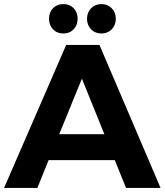

<svg xmlns="http://www.w3.org/2000/svg" viewBox="-23 -920 806 940"><path d="M594 0 539 -136H215L160 0H-3L301 -700H464L763 0ZM267 -263H488L378 -535ZM357 -828Q357 -797 337.5 -776.5Q318 -756 287 -756Q256 -756 236.5 -776.5Q217 -797 217 -828Q217 -860 236.5 -880Q256 -900 287 -900Q318 -900 337.5 -880Q357 -860 357 -828ZM544 -828Q544 -797 524 -776.5Q504 -756 474 -756Q443 -756 423 -776.5Q403 -797 403 -828Q403 -859 423 -879.5Q443 -900 474 -900Q504 -900 524 -879.5Q544 -859 544 -828Z"/></svg>

Font: Gontserrat SemiBold
Style: Regular
Weight: 600
Designer: Julieta Ulanovsky
Foundry: Julieta Ulanovsky
Version: Version 6.001